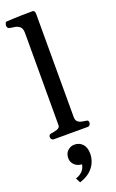

<svg xmlns="http://www.w3.org/2000/svg" viewBox="-197 -805 691 1143"><g transform="rotate(-20 148.5 -233.0)"><path d="M36.6 0Q28.3 0 23.4 -6.3Q18.6 -12.7 18.6 -20Q18.6 -36.1 34.7 -38.1Q52.7 -40 72.3 -46.4Q91.8 -52.7 91.8 -68.4L92.3 -652.8Q92.3 -683.1 77.9 -694.3Q63.5 -705.6 44.9 -707.8Q26.4 -710 12.7 -713.4Q7.8 -715.8 4.4 -719.7Q1 -723.6 1 -732.9Q1 -738.8 3.9 -746.6Q6.8 -754.4 12.7 -754.9Q65.4 -758.3 110.6 -759Q155.8 -759.8 178.7 -759.8Q182.6 -759.8 187.5 -755.9Q192.4 -752 193.4 -740.2V-84.5Q193.4 -64 203.4 -54.7Q213.4 -45.4 227.3 -42.5Q241.2 -39.6 252.9 -38.1Q263.2 -37.1 266.8 -33.7Q270.5 -30.3 270.5 -21Q270.5 -13.2 265.4 -6.6Q260.3 0 252 0ZM140.1 71.8Q171.4 71.8 191.4 92.8Q211.4 113.8 211.4 154.8Q211.4 183.6 199.2 211.2Q187 238.8 161.6 260.5Q136.2 282.2 96.2 294.4L81.1 264.6Q109.9 255.4 126.7 236.1Q143.6 216.8 146 182.1L154.3 197.8Q119.1 198.7 99.1 180.4Q79.1 162.1 79.1 135.7Q79.1 106.4 97.4 89.1Q115.7 71.8 140.1 71.8Z"/></g></svg>

Font: Gelasio Medium
Style: Regular
Weight: 500
Designer: Eben Sorkin
Foundry: Eben Sorkin
Version: Version 1.008